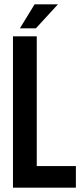

<svg xmlns="http://www.w3.org/2000/svg" viewBox="-20 -868 379 888"><path d="M40 0V-700H150V-100H331V0ZM140 -848H248L146 -737H72Z"/></svg>

Font: Bebas Neue
Style: Regular
Weight: 400
Designer: Ryoichi Tsunekawa
Foundry: Ryoichi Tsunekawa
Version: Version 1.400